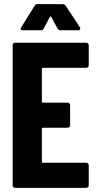

<svg xmlns="http://www.w3.org/2000/svg" viewBox="-20 -906 466 926"><path d="M41 -12V-688Q41 -693 44.5 -696.5Q48 -700 53 -700H396Q401 -700 404.5 -696.5Q408 -693 408 -688V-591Q408 -586 404.5 -582.5Q401 -579 396 -579H187Q182 -579 182 -574V-416Q182 -411 187 -411H306Q311 -411 314.5 -407.5Q318 -404 318 -399V-302Q318 -297 314.5 -293.5Q311 -290 306 -290H187Q182 -290 182 -285V-126Q182 -121 187 -121H396Q401 -121 404.5 -117.5Q408 -114 408 -109V-12Q408 -7 404.5 -3.5Q401 0 396 0H53Q48 0 44.5 -3.5Q41 -7 41 -12ZM82 -774 147 -878Q151 -886 161 -886H283Q292 -886 297 -878L365 -775Q367 -772 367 -768Q367 -760 358 -760H271Q262 -760 257 -769L227 -825Q224 -830 221 -825L191 -769Q187 -760 176 -760H90Q83 -760 80.5 -763.5Q78 -767 82 -774Z"/></svg>

Font: Barlow Condensed
Style: Bold
Weight: 700
Width: 3
Designer: Jeremy Tribby
Foundry: Tribby Type
Version: Version 1.500